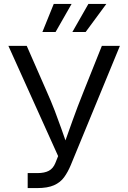

<svg xmlns="http://www.w3.org/2000/svg" viewBox="-20 -962 656 982"><path d="M121.6 0V-76.7H170.9Q208 -76.7 230 -88.6Q252 -100.6 263.2 -128.4L277.3 -163.6L22.9 -727.5H116.7L217.3 -498Q241.7 -443.4 260 -395.8Q278.3 -348.1 294.2 -302.7Q310.1 -257.3 326.7 -210H302.7Q325.7 -274.4 350.6 -344.2Q375.5 -414.1 409.2 -498L501 -727.5H593.3L341.8 -117.2Q327.1 -82 308.1 -55.7Q289.1 -29.3 256.3 -14.6Q223.6 0 168.9 0ZM264.2 -798.3H196.8L254.9 -941.9H346.2ZM418 -798.3H350.1L432.1 -941.9H523.9Z"/></svg>

Font: V-Inter
Style: Regular-375
Weight: 375
Designer: Rasmus Andersson
Foundry: rsms
Version: Version 4.000;git-4146feb